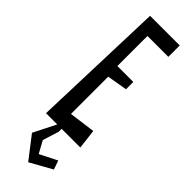

<svg xmlns="http://www.w3.org/2000/svg" viewBox="-307 -715 930 930"><g transform="rotate(45 158.0 -250.5)"><path d="M281 -20H153V0L127 83L161 145L250 100L266 146L153 209L65 95L123 -20H46L69 -710H272V-632H129V-426H238V-376L134 -358V-103L269 -121Z"/></g></svg>

Font: Bahiana
Style: Regular
Weight: 400
Designer: Pablo Cosgaya & Dani Raskovsky
Foundry: Pablo Cosgaya & Dani Raskovsky
Version: Version 1.005